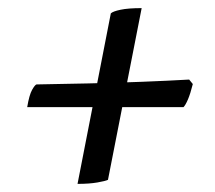

<svg xmlns="http://www.w3.org/2000/svg" viewBox="-20 -510 529 473"><path d="M171 -57 253 -477Q258 -482 277 -486Q296 -490 329 -490L246 -67Q240 -64 220 -60.5Q200 -57 171 -57ZM47 -246Q52 -276 59 -288.5Q66 -301 70 -302Q130 -303 197.5 -304.5Q265 -306 329.5 -308.5Q394 -311 446 -314L455 -303Q449 -279 443 -265Q437 -251 432 -246Z"/></svg>

Font: Texturina Medium 12pt SemiBold
Style: Italic
Weight: 600
Italic angle: -11°
Version: Version 1.002